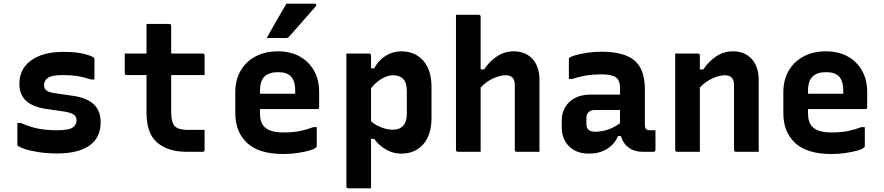

<svg xmlns="http://www.w3.org/2000/svg" viewBox="-20 -831 4840 1051"><path d="M294 -118Q355 -118 377 -132.5Q399 -147 399 -172Q399 -191 386 -202Q373 -213 334 -220L231 -235Q86 -257 86 -371Q86 -454 150.5 -500.5Q215 -547 325 -547Q399 -547 442 -535.5Q485 -524 494 -515Q497 -512 497 -506V-396H478Q435 -410 402 -415Q369 -420 324 -420Q266 -420 243.5 -405.5Q221 -391 221 -365Q221 -347 233.5 -336.5Q246 -326 280 -321L376 -307Q456 -296 493.5 -260Q531 -224 531 -162Q531 -78 470 -34.5Q409 9 293 9Q236 9 189.5 1.5Q143 -6 114 -16Q85 -26 77 -33Q75 -35 75 -40V-158H94Q141 -137 186 -127.5Q231 -118 294 -118Z M1100 -120V-11Q1100 0 1089 0H1003Q900 0 841 -50Q782 -100 782 -215V-420H674Q663 -420 663 -431V-538H782V-700H906Q917 -700 917 -689V-538H1089Q1100 -538 1100 -527V-420H917V-217Q917 -161 938 -139Q949 -129 966.5 -124.5Q984 -120 1009 -120Z M1502 -550Q1570 -550 1620.5 -522Q1671 -494 1699 -444Q1727 -394 1727 -327V-244Q1727 -234 1717 -234H1403V-210Q1403 -160 1428 -136Q1444 -120 1470.5 -113Q1497 -106 1532 -106Q1585 -106 1623 -114Q1661 -122 1695 -135H1714V-32Q1714 -28 1710 -24Q1702 -15 1674 -7Q1646 1 1608 6.5Q1570 12 1531 12Q1398 12 1333 -48Q1268 -108 1268 -212V-326Q1268 -393 1297 -443.5Q1326 -494 1378.5 -522Q1431 -550 1502 -550ZM1502 -436Q1453 -436 1428 -412Q1403 -388 1403 -332V-318H1596V-332Q1596 -390 1571 -414Q1549 -436 1502 -436ZM1548 -811H1701Q1708 -811 1710.5 -806Q1713 -801 1708 -796Q1683 -767 1661 -742Q1639 -717 1615.5 -690.5Q1592 -664 1563 -631Q1557 -623 1546 -623H1440Q1466 -670 1493 -717Q1520 -764 1548 -811Z M1876 -538H2000Q2011 -538 2011 -527V-457H2028Q2052 -501 2091 -525.5Q2130 -550 2176 -550Q2252 -550 2297 -498.5Q2342 -447 2342 -355V-186Q2342 -93 2297 -41.5Q2252 10 2176 10Q2132 10 2093 -12.5Q2054 -35 2028 -71H2011V200H1887Q1876 200 1876 189ZM2131 -419Q2103 -419 2070.5 -400.5Q2038 -382 2011 -348V-167Q2037 -145 2069 -133Q2101 -121 2131 -121Q2167 -121 2187 -143Q2207 -165 2207 -208V-333Q2207 -379 2186 -400Q2167 -419 2131 -419Z M2487 0Q2476 0 2476 -11V-750H2600Q2611 -750 2611 -739V-451H2630Q2659 -495 2700.5 -522.5Q2742 -550 2792 -550Q2857 -550 2895 -508Q2933 -466 2933 -394V0H2809Q2798 0 2798 -11V-366Q2798 -419 2748 -419Q2718 -419 2680 -402Q2642 -385 2611 -352V0Z M3510 -341V-148Q3510 -131 3517 -124Q3523 -118 3538 -118H3568V-11Q3568 0 3557 0H3498Q3453 0 3421.5 -23Q3390 -46 3379 -86H3363Q3343 -40 3301.5 -15Q3260 10 3204 10Q3135 10 3095 -30Q3055 -70 3055 -134V-169Q3055 -234 3097.5 -273.5Q3140 -313 3212 -313H3374V-348Q3374 -392 3351 -408Q3328 -424 3271 -424Q3228 -424 3190.5 -418Q3153 -412 3113 -399H3094V-506Q3094 -512 3097 -515Q3103 -521 3130.5 -529Q3158 -537 3196 -542.5Q3234 -548 3271 -548Q3396 -548 3453 -500Q3510 -452 3510 -341ZM3190 -152Q3190 -110 3237 -110Q3273 -110 3306.5 -121Q3340 -132 3374 -157V-229H3237Q3214 -229 3202 -217Q3190 -205 3190 -187Z M3811 0H3687Q3676 0 3676 -11V-538H3800Q3811 -538 3811 -527V-451H3830Q3859 -495 3900.5 -522.5Q3942 -550 3992 -550Q4057 -550 4095 -508Q4133 -466 4133 -394V0H4009Q3998 0 3998 -11V-366Q3998 -419 3948 -419Q3918 -419 3880 -402Q3842 -385 3811 -352Z M4502 -550Q4570 -550 4620.5 -522Q4671 -494 4699 -444Q4727 -394 4727 -327V-244Q4727 -234 4717 -234H4403V-210Q4403 -160 4428 -136Q4444 -120 4470.5 -113Q4497 -106 4532 -106Q4585 -106 4623 -114Q4661 -122 4695 -135H4714V-32Q4714 -28 4710 -24Q4702 -15 4674 -7Q4646 1 4608 6.5Q4570 12 4531 12Q4398 12 4333 -48Q4268 -108 4268 -212V-326Q4268 -393 4297 -443.5Q4326 -494 4378.5 -522Q4431 -550 4502 -550ZM4502 -436Q4453 -436 4428 -412Q4403 -388 4403 -332V-318H4596V-332Q4596 -390 4571 -414Q4549 -436 4502 -436Z"/></svg>

Font: Recursive Mn Lnr St
Style: Bold
Weight: 700
Monospace: yes
Version: Version 1.079;hotconv 1.0.112;makeotfexe 2.5.65598; ttfautoh